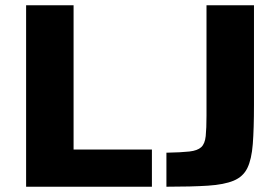

<svg xmlns="http://www.w3.org/2000/svg" viewBox="-20 -708 1058 728"><path d="M79 0V-688H259V-141H556V0ZM611 0V-129Q667 -130 698 -133.5Q729 -137 743 -150Q757 -163 760 -192Q763 -221 763 -270V-688H943V-310Q943 -220 938.5 -162Q934 -104 918 -71Q902 -38 866 -23Q830 -8 768.5 -4Q707 0 611 0Z"/></svg>

Font: Saira SemiExpanded
Style: Bold
Weight: 700
Width: 6
Designer: Hector Gatti with collaboration of the Omnibus-Type team
Foundry: Omnibus-Type
Version: Version 1.101